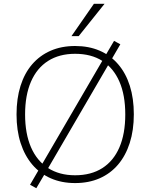

<svg xmlns="http://www.w3.org/2000/svg" viewBox="-20 -955 791 1010"><path d="M375 8Q304 8 247 -17Q190 -42 150 -89Q110 -136 88.5 -202.5Q67 -269 67 -353Q67 -437 88 -503.5Q109 -570 149 -616.5Q189 -663 246 -688Q303 -713 375 -713Q447 -713 504 -688.5Q561 -664 601.5 -617Q642 -570 663 -503.5Q684 -437 684 -354Q684 -270 662.5 -203Q641 -136 601 -89Q561 -42 504 -17Q447 8 375 8ZM375 -33Q459 -33 518 -70.5Q577 -108 608 -179.5Q639 -251 639 -353Q639 -455 608 -526Q577 -597 518.5 -634.5Q460 -672 375 -672Q292 -672 233 -634.5Q174 -597 143 -525.5Q112 -454 112 -353Q112 -252 143 -180.5Q174 -109 233 -71Q292 -33 375 -33ZM171 35 138 17 184 -62 197 -84 521 -640 534 -662 580 -740 613 -722 567 -643 554 -621 230 -65 217 -43ZM356 -765 474 -935H530L394 -765Z"/></svg>

Font: Nunito Sans 12pt ExtraLight ExtraLight
Style: Regular
Weight: 250
Version: Version 3.101;gftools[0.9.27]